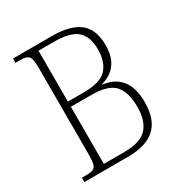

<svg xmlns="http://www.w3.org/2000/svg" viewBox="-167 -837 910 961"><g transform="rotate(-30 288.0 -357.0)"><path d="M44 0V-25H72Q96 -25 109 -30.5Q122 -36 127 -54.5Q132 -73 132 -110V-606Q132 -643 127 -660.5Q122 -678 109 -683.5Q96 -689 72 -689H44V-714H269Q376 -714 427.5 -672.5Q479 -631 479 -541Q479 -489 463 -456.5Q447 -424 421.5 -406Q396 -388 366 -380V-377Q430 -371 468 -326.5Q506 -282 506 -195Q506 -95 453.5 -47.5Q401 0 296 0ZM266 -390Q363 -390 399 -430Q435 -470 435 -541Q435 -615 396.5 -649.5Q358 -684 266 -684H174V-390ZM292 -30Q385 -30 423.5 -71Q462 -112 462 -195Q462 -278 426 -319Q390 -360 293 -360H174V-30Z"/></g></svg>

Font: Noto Serif SemiCondensed ExtraLight
Style: Regular
Weight: 200
Width: 4
Designer: Monotype Design Team
Foundry: Monotype Imaging Inc.
Version: Version 2.014